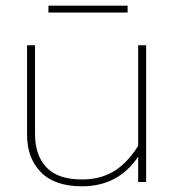

<svg xmlns="http://www.w3.org/2000/svg" viewBox="-20 -639 613 674"><path d="M150 -619H428V-595H150ZM75 -166V-480H103V-168Q103 -94 143 -51.5Q183 -9 268 -9Q331 -9 378.5 -37Q426 -65 465 -127V-480H493V0H465V-89Q395 15 268 15Q172 15 123.5 -34.5Q75 -84 75 -166Z"/></svg>

Font: Prompt Thin
Style: Regular
Weight: 250
Designer: Katatrad Team
Foundry: CadsonDemak
Version: Version 1.001